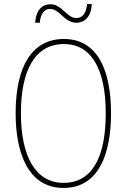

<svg xmlns="http://www.w3.org/2000/svg" viewBox="-20 -916 624 946"><path d="M153 -804H176C180 -854 203 -872 227 -872C274 -872 297 -804 356 -804C397 -804 430 -834 432 -896H409C405 -848 384 -827 356 -827C309 -827 286 -895 228 -895C188 -895 158 -868 153 -804ZM527 -358C527 -576 457 -724 295 -724C141 -724 57 -594 57 -358C57 -164 118 10 293 10C467 10 527 -158 527 -358ZM83 -358C83 -569 152 -699 295 -699C430 -699 501 -576 501 -358C501 -141 434 -15 293 -15C155 -15 83 -146 83 -358Z"/></svg>

Font: Noto Sans Lao Condensed Thin
Style: Regular
Weight: 100
Width: 3
Designer: Monotype Design Team
Foundry: Monotype Imaging Inc.
Version: Version 2.003